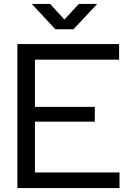

<svg xmlns="http://www.w3.org/2000/svg" viewBox="-20 -952 664 972"><path d="M68 0V-729H583V-650H157V-79H585V0ZM142 -336V-411H460V-336ZM260 -804 141 -932H234L306 -853L379 -932H472L352 -804Z"/></svg>

Font: Hubot Sans
Style: Regular
Weight: 400
Designer: Deni Anggara
Foundry: GitHub, Inc., Subsidiary of Microsoft Corporation
Version: Version 2.000